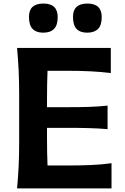

<svg xmlns="http://www.w3.org/2000/svg" viewBox="-20 -1051 698 1071"><path d="M75.2 0Q81.1 -64 84 -123.5Q86.9 -183.1 86.9 -256.8V-522Q86.9 -597.2 84 -658Q81.1 -718.8 75.2 -783.7H598.1V-643.6Q546.4 -649.9 487.1 -653.1Q427.7 -656.2 347.7 -656.2H245.1Q243.7 -618.2 242.9 -579.6Q242.2 -541 242.2 -497.1V-453.1H352.5Q425.3 -453.1 478 -454.8Q530.8 -456.5 580.1 -461.9V-330.6Q528.3 -335 475.6 -336.4Q422.9 -337.9 352.1 -337.9H242.2V-281.7Q242.2 -239.3 242.9 -202.1Q243.7 -165 245.1 -127.9H358.9Q426.3 -127.9 486.3 -130.4Q546.4 -132.8 602.1 -140.6V0ZM466.3 -868.7Q427.7 -868.7 407.5 -889.4Q387.2 -910.2 387.2 -957.5Q387.2 -1031.2 467.8 -1031.2Q547.4 -1031.2 547.4 -956.1Q547.4 -909.7 526.4 -889.2Q505.4 -868.7 466.3 -868.7ZM221.2 -868.7Q182.6 -868.7 162.1 -889.4Q141.6 -910.2 141.6 -957.5Q141.6 -1031.2 222.2 -1031.2Q301.8 -1031.2 301.8 -956.1Q301.8 -909.7 281 -889.2Q260.3 -868.7 221.2 -868.7Z"/></svg>

Font: Pinar-FD SemiBold
Style: Regular
Weight: 600
Designer: Amin Abedi
Version: Version 2.000